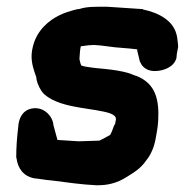

<svg xmlns="http://www.w3.org/2000/svg" viewBox="-20 -541 547 568"><path d="M34 -166C30 -134 28 -103 28 -75L29 -73V-72C33 -44 48 -19 84 -13H87C95 -12 119 -8 134 -7C180 -1 222 5 264 7C296 8 326 1 354 -17C371 -28 395 -40 413 -67C427 -84 436 -107 440 -128C442 -142 447 -162 448 -184C451 -242 443 -294 382 -317H381C374 -319 369 -322 366 -323H364L363 -324C340 -331 318 -334 291 -337C269 -339 235 -342 221 -347C218 -351 217 -358 215 -366C216 -375 216 -392 219 -404C226 -405 233 -406 241 -407C247 -407 254 -408 257 -408C285 -407 309 -401 345 -399C356 -398 372 -397 386 -395V-392V-391L394 -358L395 -357C402 -339 421 -329 443 -331C462 -332 494 -341 502 -369V-371C502 -373 503 -375 503 -381L507 -402C507 -411 505 -421 504 -431C496 -480 450 -503 403 -513V-514L298 -521H289C268 -521 238 -522 217 -515C216 -514 206 -514 202 -512H201C187 -508 172 -504 154 -495C128 -482 89 -454 77 -402C69 -371 76 -347 82 -328L87 -314C88 -301 93 -287 102 -273C108 -263 117 -257 126 -251C177 -220 258 -221 305 -206C317 -201 323 -197 323 -188L321 -177C321 -177 321 -175 320 -173L319 -172L318 -171C311 -154 313 -155 306 -142C296 -136 286 -131 274 -125L213 -123L150 -127L138 -171C137 -194 112 -227 74 -220C44 -214 35 -187 34 -166Z"/></svg>

Font: Vapor
Style: BlkObl
Weight: 900
Foundry: Cannot Into Space Fonts
Version: Version 0.179